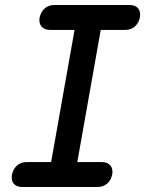

<svg xmlns="http://www.w3.org/2000/svg" viewBox="-20 -750 640 770"><path d="M290 -100H388Q411 -100 422.5 -86.5Q434 -73 430 -50Q425 -27 409.5 -13.5Q394 0 370 0H70Q46 0 35 -13.5Q24 -27 28 -50Q33 -73 48.5 -86.5Q64 -100 87 -100H185L279 -630H181Q158 -630 146.5 -643.5Q135 -657 139 -680Q144 -703 159.5 -716.5Q175 -730 199 -730H499Q523 -730 534 -716.5Q545 -703 541 -680Q536 -657 520.5 -643.5Q505 -630 482 -630H384Z"/></svg>

Font: Maple Mono Medium
Style: Italic
Weight: 500
Italic angle: -10°
Monospace: yes
Designer: subframe7536
Version: Version 7.000